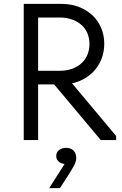

<svg xmlns="http://www.w3.org/2000/svg" viewBox="-20 -720 627 987"><path d="M498 0H577V-21L330 -316L250 -296ZM295 -700H102V0H176V-286H295Q346 -286 386.5 -302.5Q427 -319 456 -347.5Q485 -376 500.5 -414Q516 -452 516 -495Q516 -538 500.5 -575.5Q485 -613 456 -640.5Q427 -668 386.5 -684Q346 -700 295 -700ZM285 -356H176V-630H285Q322 -630 351 -619.5Q380 -609 400 -590.5Q420 -572 430 -547.5Q440 -523 440 -494Q440 -465 430 -440Q420 -415 400 -396Q380 -377 351 -366.5Q322 -356 285 -356ZM312 123 233 247H288L325 190Q348 155 360 132Q372 109 372 93Q372 67 357.5 53.5Q343 40 319 40Q300 40 284.5 51Q269 62 269 82Q269 98 280 109Q291 120 312 123Z"/></svg>

Font: Tilda Sans VF
Style: Regular
Weight: 400
Designer: ParaType Ltd
Foundry: ParaType Ltd
Version: Version 1.010